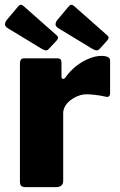

<svg xmlns="http://www.w3.org/2000/svg" viewBox="-34 -770 495 790"><path d="M72 0Q58 0 53 -5.5Q48 -11 48 -23V-509Q48 -530 65 -530H203Q219 -530 219 -512V-454Q219 -447 224.5 -445.5Q230 -444 235 -451Q253 -477 278 -497Q303 -517 331 -528.5Q359 -540 382 -540Q419 -540 419 -521V-387Q419 -368 401 -372Q381 -377 358.5 -379.5Q336 -382 323 -382Q305 -382 288 -375.5Q271 -369 256.5 -358Q242 -347 234 -333Q226 -319 226 -305V-26Q226 0 196 0H72ZM41 -744Q51 -756 63 -745L200 -624Q211 -615 197 -601L167 -569Q161 -562 155 -562.5Q149 -563 138 -569L-2 -654Q-14 -662 -13.5 -670.5Q-13 -679 -6 -688ZM249 -744Q259 -756 271 -745L408 -624Q419 -615 405 -601L376 -569Q369 -562 363 -562.5Q357 -563 346 -569L206 -654Q194 -662 194.5 -670.5Q195 -679 202 -688Z"/></svg>

Font: Libre Franklin Thin ExtraBold
Style: Regular
Weight: 800
Version: Version 3.000